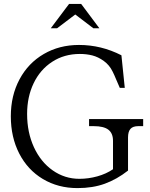

<svg xmlns="http://www.w3.org/2000/svg" viewBox="-20 -944 765 979"><path d="M384.8 -32.2Q431.2 -32.2 476.6 -44.9Q522 -57.6 556.2 -81.1V-226.1Q556.2 -264.6 532.5 -282.7Q508.8 -300.8 458 -300.8H434.1V-336.9H710V-300.8H685.1Q657.7 -300.8 645.3 -286.9Q632.8 -272.9 632.8 -243.2V-74.2Q576.2 -29.8 514.6 -7.3Q453.1 15.1 375 15.1Q276.4 15.1 198.7 -31.2Q121.1 -77.6 78.1 -161.1Q35.2 -244.6 35.2 -351.1Q35.2 -456.5 79.6 -539.6Q124 -622.6 203.4 -668.7Q282.7 -714.8 382.8 -714.8Q496.1 -714.8 599.1 -662.1L616.2 -496.1H590.8Q585.4 -507.3 573.7 -535.6Q562 -564 554.2 -579.1Q538.1 -612.3 509.3 -633.1Q480.5 -653.8 450.7 -661.4Q420.9 -668.9 387.2 -668.9Q307.6 -668.9 246.1 -628.9Q184.6 -588.9 151.4 -519.3Q118.2 -449.7 118.2 -362.8Q118.2 -269.5 152.8 -193.8Q187.5 -118.2 248.8 -75.2Q310.1 -32.2 384.8 -32.2ZM238.8 -799.8 332 -923.8H394L486.8 -799.8H456.1L363.8 -870.1L271 -799.8Z"/></svg>

Font: LT Superior Serif
Style: Regular
Weight: 400
Designer: Daniel Lyons
Foundry: LyonsType
Version: Version 2.120;FEAKit 1.0